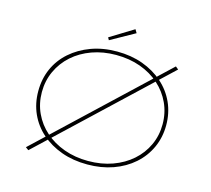

<svg xmlns="http://www.w3.org/2000/svg" viewBox="-122 -1018 1299 1183"><g transform="rotate(15 527.5 -426.5)"><path d="M155 19 136 5 900 -715 918 -700ZM528 10Q437 10 362.5 -17Q288 -44 233.5 -92Q179 -140 149.5 -205.5Q120 -271 120 -349Q120 -427 149 -492.5Q178 -558 233 -606.5Q288 -655 362.5 -682.5Q437 -710 528 -710Q617 -710 691.5 -683Q766 -656 821 -607.5Q876 -559 906 -493Q936 -427 936 -349Q936 -272 906 -206Q876 -140 821 -91.5Q766 -43 691.5 -16.5Q617 10 528 10ZM527 -12Q612 -12 682.5 -37.5Q753 -63 804.5 -108.5Q856 -154 884.5 -215.5Q913 -277 913 -349Q913 -421 884.5 -483Q856 -545 804.5 -591Q753 -637 682.5 -662.5Q612 -688 527 -688Q444 -688 373.5 -662.5Q303 -637 251.5 -591Q200 -545 171.5 -483Q143 -421 143 -349Q143 -277 171.5 -215.5Q200 -154 251.5 -108.5Q303 -63 373.5 -37.5Q444 -12 527 -12ZM459 -764 450 -780 600 -872 613 -850Z"/></g></svg>

Font: Lexend Tera Thin
Style: Regular
Weight: 250
Version: Version 1.007